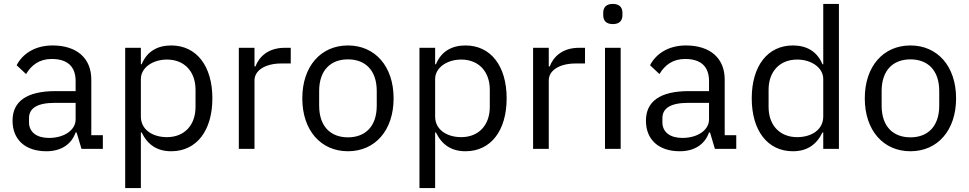

<svg xmlns="http://www.w3.org/2000/svg" viewBox="-20 -760 4947 980"><path d="M396 0H505V-70H446V-354C446 -463 372 -528 248 -528C155 -528 93 -482 65 -427L113 -382C141 -429 182 -459 244 -459C326 -459 366 -419 366 -346V-295H264C114 -295 44 -241 44 -144C44 -48 108 12 217 12C289 12 344 -21 366 -84H371ZM230 -56C168 -56 128 -85 128 -136V-157C128 -207 169 -235 260 -235H366V-150C366 -97 309 -56 230 -56Z M619 -516V200H699V-84H703C734 -20 783 12 854 12C983 12 1064 -93 1064 -258C1064 -423 983 -528 854 -528C783 -528 730 -497 703 -432H699V-516ZM832 -60C759 -60 699 -98 699 -165V-357C699 -414 759 -456 832 -456C922 -456 978 -394 978 -302V-214C978 -122 922 -60 832 -60Z M1199 0H1279V-350C1279 -399 1331 -436 1417 -436H1464V-516H1433C1349 -516 1302 -470 1284 -421H1279V-516H1199Z M1756 12C1894 12 1989 -94 1989 -258C1989 -422 1894 -528 1756 -528C1618 -528 1523 -422 1523 -258C1523 -94 1618 12 1756 12ZM1756 -59C1670 -59 1609 -112 1609 -221V-295C1609 -404 1670 -457 1756 -457C1842 -457 1903 -404 1903 -295V-221C1903 -112 1842 -59 1756 -59Z M2121 -516V200H2201V-84H2205C2236 -20 2285 12 2356 12C2485 12 2566 -93 2566 -258C2566 -423 2485 -528 2356 -528C2285 -528 2232 -497 2205 -432H2201V-516ZM2334 -60C2261 -60 2201 -98 2201 -165V-357C2201 -414 2261 -456 2334 -456C2424 -456 2480 -394 2480 -302V-214C2480 -122 2424 -60 2334 -60Z M2701 0H2781V-350C2781 -399 2833 -436 2919 -436H2966V-516H2935C2851 -516 2804 -470 2786 -421H2781V-516H2701Z M3108 -637C3142 -637 3157 -655 3157 -682V-695C3157 -722 3142 -740 3108 -740C3074 -740 3059 -722 3059 -695V-682C3059 -655 3074 -637 3108 -637ZM3068 -516V0H3148V-516Z M3629 0H3738V-70H3679V-354C3679 -463 3605 -528 3481 -528C3388 -528 3326 -482 3298 -427L3346 -382C3374 -429 3415 -459 3477 -459C3559 -459 3599 -419 3599 -346V-295H3497C3347 -295 3277 -241 3277 -144C3277 -48 3341 12 3450 12C3522 12 3577 -21 3599 -84H3604ZM3463 -56C3401 -56 3361 -85 3361 -136V-157C3361 -207 3402 -235 3493 -235H3599V-150C3599 -97 3542 -56 3463 -56Z M4182 -84V0H4262V-740H4182V-432H4178C4151 -497 4098 -528 4027 -528C3898 -528 3817 -423 3817 -258C3817 -93 3898 12 4027 12C4098 12 4147 -20 4178 -84ZM4049 -60C3959 -60 3903 -122 3903 -214V-302C3903 -394 3959 -456 4049 -456C4122 -456 4182 -414 4182 -357V-165C4182 -98 4122 -60 4049 -60Z M4627 12C4765 12 4860 -94 4860 -258C4860 -422 4765 -528 4627 -528C4489 -528 4394 -422 4394 -258C4394 -94 4489 12 4627 12ZM4627 -59C4541 -59 4480 -112 4480 -221V-295C4480 -404 4541 -457 4627 -457C4713 -457 4774 -404 4774 -295V-221C4774 -112 4713 -59 4627 -59Z"/></svg>

Font: Braiins Sans
Style: Regular
Weight: 400
Designer: Mike Abbink, Paul van der Laan, Pieter van Rosmalen, Jiri Chlebus, Lubos Buracinsky
Foundry: Bold Monday, Sudetype
Version: Version 1.000;hotconv 1.0.109;makeotfexe 2.5.65596